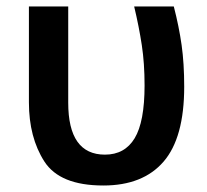

<svg xmlns="http://www.w3.org/2000/svg" viewBox="-20 -561 636 591"><path d="M298 10Q420 10 483.5 -63.5Q547 -137 547 -294Q547 -366 539 -422.5Q531 -479 515 -541H393Q408 -478 416.5 -422Q425 -366 425 -298Q425 -186 394.5 -135.5Q364 -85 303 -85Q190 -85 190 -245V-541H69V-246Q69 -138 116.5 -64Q164 10 298 10Z"/></svg>

Font: Noto Sans Display Medium
Style: Regular
Weight: 500
Designer: Monotype Design Team
Foundry: Monotype Imaging Inc.
Version: Version 1.900